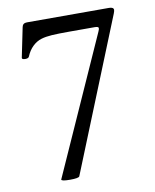

<svg xmlns="http://www.w3.org/2000/svg" viewBox="-76 -702 619 768"><g transform="rotate(-10 233.5 -318.0)"><path d="M111.8 0 360.8 -556.2Q365.2 -565.4 365.2 -570.8Q365.2 -577.1 349.1 -577.1H244.1Q200.7 -577.1 175 -575.4Q149.4 -573.7 132.3 -568.4Q112.3 -562.5 95.9 -546.6Q79.6 -530.8 69.8 -506.8Q66.9 -500 54.2 -500Q47.9 -500 44.2 -501.7Q40.5 -503.4 41 -506.8L65.9 -627.9Q68.8 -643.1 85.9 -643.1H418.9Q438 -643.1 438 -631.8Q438 -627.4 434.1 -617.2L185.1 0Q181.2 6.8 147 6.8Q111.8 6.8 111.8 0Z"/></g></svg>

Font: JuniusX
Style: Regular
Weight: 400
Designer: Peter S. Baker
Foundry: Briery Creek Software
Version: Version 1.004